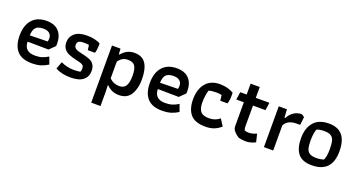

<svg xmlns="http://www.w3.org/2000/svg" viewBox="-46 -1243 3865 2078"><g transform="rotate(20 1887.0 -204.5)"><path d="M46 -231Q46 -349 104 -414.5Q162 -480 269 -480Q362 -480 410 -428Q458 -376 458 -286Q458 -268 457 -259L392 -195L150 -198Q152 -83 275 -83Q322 -83 356.5 -94Q391 -105 426 -127L456 -45Q417 -20 374 -6.5Q331 7 270 7Q156 7 101 -54.5Q46 -116 46 -231ZM354 -274Q359 -290 359 -311Q359 -347 334.5 -368Q310 -389 265 -389Q202 -389 176.5 -360.5Q151 -332 149 -270Z M543 -31 574 -115Q607 -99 645 -90Q683 -81 720 -81Q767 -81 798 -87Q806 -103 806 -127Q806 -146 799.5 -156.5Q793 -167 775 -174.5Q757 -182 719 -190Q660 -203 623.5 -219Q587 -235 566.5 -263Q546 -291 546 -337Q546 -399 593 -439.5Q640 -480 734 -480Q825 -480 889 -447V-415Q889 -397 885.5 -372.5Q882 -348 876 -334H794L786 -392Q754 -396 728 -396Q686 -396 668.5 -384Q651 -372 651 -344Q651 -317 672.5 -302Q694 -287 750 -276Q808 -264 841 -249.5Q874 -235 892 -207.5Q910 -180 910 -134Q910 -70 863 -31Q816 8 718 8Q615 8 543 -31Z M1023 -471H1121L1125 -407H1133Q1193 -480 1280 -480Q1372 -480 1412.5 -417Q1453 -354 1453 -235Q1453 -130 1410.5 -61Q1368 8 1275 8Q1190 8 1133 -52H1127L1130 17V187H1023ZM1344 -238Q1344 -316 1321.5 -350.5Q1299 -385 1239 -385Q1201 -385 1174 -367.5Q1147 -350 1131 -323V-132Q1157 -107 1184.5 -96Q1212 -85 1245 -85Q1299 -85 1321.5 -123Q1344 -161 1344 -238Z M1546 -231Q1546 -349 1604 -414.5Q1662 -480 1769 -480Q1862 -480 1910 -428Q1958 -376 1958 -286Q1958 -268 1957 -259L1892 -195L1650 -198Q1652 -83 1775 -83Q1822 -83 1856.5 -94Q1891 -105 1926 -127L1956 -45Q1917 -20 1874 -6.5Q1831 7 1770 7Q1656 7 1601 -54.5Q1546 -116 1546 -231ZM1854 -274Q1859 -290 1859 -311Q1859 -347 1834.5 -368Q1810 -389 1765 -389Q1702 -389 1676.5 -360.5Q1651 -332 1649 -270Z M2046 -225Q2046 -341 2103 -409.5Q2160 -478 2265 -478Q2314 -478 2355.5 -466.5Q2397 -455 2425 -437V-401Q2425 -351 2412 -310H2329L2321 -373Q2297 -380 2258 -380Q2202 -380 2172 -369Q2163 -344 2157.5 -304.5Q2152 -265 2152 -227Q2152 -157 2179.5 -123.5Q2207 -90 2276 -90Q2350 -90 2400 -133L2449 -56Q2412 -24 2370.5 -7.5Q2329 9 2273 9Q2150 9 2098 -52.5Q2046 -114 2046 -225Z M2653 -2Q2620 -22 2597 -48.5Q2574 -75 2574 -106V-382H2487L2500 -471H2574V-596H2679V-471H2836L2823 -382H2679V-141Q2679 -120 2687 -98Q2711 -90 2734 -90Q2754 -90 2779 -96Q2804 -102 2825 -112L2847 -20Q2825 -8 2796.5 0.5Q2768 9 2738 9Q2692 9 2653 -2Z M2944 -470H3038L3044 -376H3054Q3077 -422 3117.5 -448.5Q3158 -475 3203 -475Q3211 -475 3223 -467Q3235 -459 3241 -451L3230 -360H3185Q3139 -360 3103.5 -342.5Q3068 -325 3051 -288V0H2944Z M3288 -229Q3288 -346 3346.5 -413.5Q3405 -481 3521 -481Q3728 -481 3728 -236Q3728 8 3495 8Q3385 8 3336.5 -53.5Q3288 -115 3288 -229ZM3602 -97Q3622 -142 3622 -223Q3622 -284 3612.5 -319Q3603 -354 3576.5 -370.5Q3550 -387 3500 -387Q3450 -387 3414 -373Q3394 -327 3394 -240Q3394 -180 3404 -147Q3414 -114 3440 -98.5Q3466 -83 3516 -83Q3566 -83 3602 -97Z"/></g></svg>

Font: Athiti SemiBold
Style: Regular
Weight: 600
Designer: CadsonDemak Team
Foundry: CadsonDemak
Version: Version 1.032